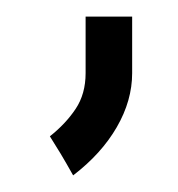

<svg xmlns="http://www.w3.org/2000/svg" viewBox="-20 -757 214 231"><path d="M139 -737V-669Q139 -636 120.5 -604Q102 -572 68 -546Q59 -562 53 -572Q47 -582 40 -593Q59 -608 71 -626Q83 -644 83 -669V-737Z"/></svg>

Font: Fundamental  Brigade Scvhlank
Style: Regular
Weight: 100
Designer: Peter Wiegel, original typeface by Arno Drescher 1935
Foundry: Peter Wiegel
Version: Version 0.000 2012 initial release